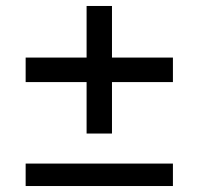

<svg xmlns="http://www.w3.org/2000/svg" viewBox="-20 -623 664 643"><path d="M270 -175.8V-348.1H65.9V-430.2H270V-603H355V-430.2H559.1V-348.1H355V-175.8ZM65.9 0V-75.2H559.1V0Z"/></svg>

Font: Lumene Sans Medium
Style: Regular
Weight: 500
Designer: Deni Anggara
Version: Version 1.003;Glyphs 3.1.2 (3151)